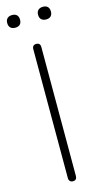

<svg xmlns="http://www.w3.org/2000/svg" viewBox="-136 -923 505 968"><g transform="rotate(-15 117.0 -438.5)"><path d="M117 6Q107 6 101.5 0Q96 -6 96 -16V-689Q96 -700 101.5 -705.5Q107 -711 117 -711Q127 -711 132.5 -705.5Q138 -700 138 -689V-16Q138 -6 133 0Q128 6 117 6ZM198 -817Q182 -817 173 -825.5Q164 -834 164 -850Q164 -866 173 -874.5Q182 -883 198 -883Q214 -883 222.5 -874.5Q231 -866 231 -850Q231 -834 222.5 -825.5Q214 -817 198 -817ZM37 -817Q21 -817 12 -825.5Q3 -834 3 -850Q3 -866 12 -874.5Q21 -883 37 -883Q53 -883 61.5 -874.5Q70 -866 70 -850Q70 -834 61.5 -825.5Q53 -817 37 -817Z"/></g></svg>

Font: Nunito ExtraLight
Style: Regular
Weight: 200
Designer: Vernon Adams
Foundry: Vernon Adams
Version: Version 3.602